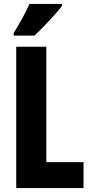

<svg xmlns="http://www.w3.org/2000/svg" viewBox="-20 -950 456 970"><path d="M62 0V-714H214V-131H402V0ZM293 -920Q280 -902 256 -875.5Q232 -849 205 -820.5Q178 -792 154 -770H49V-783Q74 -823 94 -860Q114 -897 129 -930H293Z"/></svg>

Font: Noto Sans Hebrew ExtraCondensed ExtraBold
Style: Regular
Weight: 800
Width: 2
Designer: Monotype Design Team
Foundry: Monotype Imaging Inc.
Version: Version 2.004; ttfautohint (v1.8.4.7-5d5b)